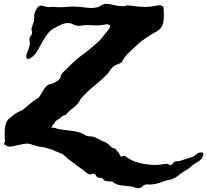

<svg xmlns="http://www.w3.org/2000/svg" viewBox="-70 -751 1085 1005"><path d="M198.2 -83Q210 -84 220.7 -80.1Q231.4 -76.2 244.1 -74.2Q275.4 -69.3 307.1 -65.9Q338.9 -62.5 364.3 -50.8Q369.1 -48.8 371.6 -46.4Q374 -43.9 377.9 -42Q389.6 -37.1 402.8 -37.1Q416 -37.1 426.8 -32.2Q433.6 -29.3 441.9 -24.9Q450.2 -20.5 458 -16.6Q465.8 -12.7 474.6 -9.3Q483.4 -5.9 489.3 -2Q499 4.9 508.3 14.6Q517.6 24.4 533.2 27.3Q542 37.1 549.8 47.4Q557.6 57.6 563.5 70.3Q578.1 61.5 586.4 66.9Q594.7 72.3 606.4 80.1Q631.8 96.7 673.3 105Q714.8 113.3 753.9 112.3Q767.6 111.3 780.8 108.9Q793.9 106.4 804.7 106.4Q809.6 107.4 814.9 110.4Q820.3 113.3 825.2 112.3Q832 110.4 835.4 104Q838.9 97.7 844.7 94.7Q872.1 92.8 893.1 84.5Q914.1 76.2 938.5 70.3Q951.2 63.5 960.9 54.2Q970.7 44.9 990.2 46.9Q998 54.7 993.2 63.5Q988.3 72.3 984.4 81.1Q973.6 91.8 961.9 98.1Q950.2 104.5 936.5 115.2Q931.6 118.2 927.2 123Q922.9 127.9 918 130.9Q908.2 137.7 897 144Q885.7 150.4 876 158.2Q866.2 165 856 172.9Q845.7 180.7 835.9 184.6Q829.1 188.5 819.3 189.5Q809.6 190.4 798.8 194.3Q784.2 199.2 766.1 205.6Q748 211.9 728.5 213.9Q717.8 215.8 707.5 214.4Q697.3 212.9 686.5 216.8Q680.7 218.8 675.3 224.6Q669.9 230.5 663.1 232.4Q651.4 236.3 638.2 231.4Q625 226.6 614.3 224.6Q587.9 222.7 561 218.8Q534.2 214.8 518.6 199.2Q507.8 199.2 497.6 198.2Q487.3 197.3 477.5 194.3Q472.7 192.4 470.7 188Q468.8 183.6 463.9 181.6Q459 179.7 452.1 179.7Q445.3 179.7 440.4 176.8Q434.6 173.8 431.2 166.5Q427.7 159.2 421.9 158.2Q417 156.2 411.6 159.2Q406.2 162.1 401.4 162.1Q393.6 161.1 382.8 153.3Q372.1 145.5 363.3 137.7Q344.7 124 329.1 112.8Q313.5 101.6 294.9 87.9Q286.1 82 279.3 74.7Q272.5 67.4 263.7 60.5Q255.9 53.7 244.1 49.8Q232.4 45.9 221.7 41Q210.9 36.1 200.2 31.7Q189.5 27.3 178.7 25.4Q166 20.5 152.3 19Q138.7 17.6 126 14.6Q115.2 11.7 102.5 7.3Q89.8 2.9 79.1 1Q68.4 0 54.2 2.4Q40 4.9 25.9 8.3Q11.7 11.7 -2 14.6Q-15.6 17.6 -26.4 15.6Q-35.2 14.6 -36.6 11.2Q-38.1 7.8 -49.8 4.9Q-47.9 1 -46.9 -2.9Q-45.9 -6.8 -43.9 -9.8Q-45.9 -34.2 -45.4 -66.4Q-44.9 -98.6 -31.2 -121.1Q-27.3 -126 -18.1 -133.3Q-8.8 -140.6 -1 -147.5Q20.5 -165 44.9 -172.9Q67.4 -190.4 87.9 -208.5Q108.4 -226.6 133.8 -241.2Q139.6 -249 145 -258.8Q150.4 -268.6 156.2 -278.3Q162.1 -288.1 168.9 -295.9Q175.8 -303.7 184.6 -308.6Q191.4 -310.5 196.8 -311.5Q202.1 -312.5 207 -314.5Q215.8 -318.4 226.6 -324.7Q237.3 -331.1 243.2 -338.9Q247.1 -343.8 247.1 -348.6Q247.1 -353.5 252 -361.3Q256.8 -371.1 267.6 -379.9Q278.3 -388.7 288.1 -399.4Q322.3 -435.5 360.8 -463.4Q399.4 -491.2 436.5 -525.4Q454.1 -540 464.8 -554.7Q475.6 -569.3 491.2 -586.9Q496.1 -593.8 502 -601.6Q507.8 -609.4 504.9 -619.1Q495.1 -626 481.9 -623Q468.8 -620.1 456.1 -619.1Q436.5 -617.2 414.6 -618.7Q392.6 -620.1 372.1 -619.1Q362.3 -618.2 352.5 -616.7Q342.8 -615.2 335 -616.2Q323.2 -618.2 314 -623Q304.7 -627.9 293.9 -629.9Q274.4 -632.8 250.5 -622.1Q226.6 -611.3 209 -600.6Q193.4 -591.8 181.2 -576.2Q168.9 -560.5 157.7 -542Q146.5 -523.4 136.2 -503.9Q126 -484.4 115.2 -469.7Q108.4 -460.9 98.1 -452.6Q87.9 -444.3 75.2 -441.4Q67.4 -446.3 67.4 -454.6Q67.4 -462.9 70.8 -472.2Q74.2 -481.4 78.6 -492.2Q83 -502.9 85 -512.7Q86.9 -524.4 85 -535.2Q83 -545.9 85 -552.7Q86.9 -558.6 90.8 -563.5Q94.7 -568.4 96.7 -573.2Q98.6 -581.1 97.7 -585.4Q96.7 -589.8 94.7 -594.7Q95.7 -606.4 99.6 -616.7Q103.5 -627 107.4 -638.7Q109.4 -649.4 108.9 -660.2Q108.4 -670.9 110.4 -679.7Q112.3 -687.5 119.1 -700.7Q126 -713.9 133.8 -718.8Q141.6 -723.6 152.8 -720.2Q164.1 -716.8 175.8 -714.8Q186.5 -712.9 199.2 -714.4Q211.9 -715.8 223.6 -713.9Q252.9 -711.9 279.8 -714.8Q306.6 -717.8 339.8 -715.8Q362.3 -713.9 388.2 -710.4Q414.1 -707 439.5 -712.9Q449.2 -714.8 458.5 -721.7Q467.8 -728.5 476.6 -730.5Q497.1 -732.4 522 -725.6Q546.9 -718.8 569.3 -718.8Q577.1 -717.8 583.5 -719.7Q589.8 -721.7 596.7 -722.7Q610.4 -722.7 624 -720.2Q637.7 -717.8 650.4 -716.8Q666 -716.8 681.2 -715.3Q696.3 -713.9 713.9 -715.8Q724.6 -716.8 735.8 -719.2Q747.1 -721.7 757.3 -722.7Q767.6 -723.6 774.9 -721.7Q782.2 -719.7 786.1 -711.9Q788.1 -685.5 787.6 -656.7Q787.1 -627.9 773.4 -606.4Q766.6 -596.7 752.9 -588.4Q739.3 -580.1 725.6 -572.3Q698.2 -555.7 677.2 -540.5Q656.2 -525.4 633.8 -502.9Q623 -492.2 613.8 -483.9Q604.5 -475.6 596.2 -467.3Q587.9 -459 580.6 -448.7Q573.2 -438.5 567.4 -424.8Q553.7 -417 539.6 -411.6Q525.4 -406.2 514.6 -394.5Q508.8 -387.7 504.9 -380.9Q501 -374 495.1 -367.2Q461.9 -332 422.9 -301.3Q383.8 -270.5 353.5 -234.4Q339.8 -206.1 316.4 -189Q293 -171.9 274.4 -150.4Q257.8 -145.5 246.6 -135.3Q235.4 -125 221.7 -118.2Q216.8 -107.4 210 -100.1Q203.1 -92.8 198.2 -83Z"/></svg>

Font: Trade Winds
Style: Regular
Weight: 400
Designer: Squid
Foundry: Font Diner, Inc DBA Sideshow
Version: Version 1.000